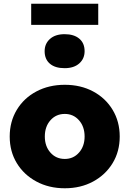

<svg xmlns="http://www.w3.org/2000/svg" viewBox="-20 -998 693 1028"><path d="M327 10Q242 10 175 -26Q108 -62 70 -124.5Q32 -187 32 -267Q32 -347 70 -410Q108 -473 175 -508.5Q242 -544 327 -544Q412 -544 478.5 -508.5Q545 -473 583 -410Q621 -347 621 -267Q621 -187 583 -124.5Q545 -62 478.5 -26Q412 10 327 10ZM327 -147Q373 -147 403 -181Q433 -215 433 -267Q433 -320 403 -354Q373 -388 327 -388Q280 -388 250 -354Q220 -320 220 -267Q220 -215 250 -181Q280 -147 327 -147ZM326 -633Q275 -633 247 -657Q219 -681 219 -724Q219 -764 247.5 -789.5Q276 -815 326 -815Q376 -815 404.5 -791Q433 -767 433 -724Q433 -684 404.5 -658.5Q376 -633 326 -633ZM147 -865V-978H506V-865Z"/></svg>

Font: Lexend ExtraBold
Style: Regular
Weight: 800
Designer: Bonnie Shaver-Troup, Thomas Jockin
Foundry: Lexend
Version: Version 1.007; ttfautohint (v1.8.3)